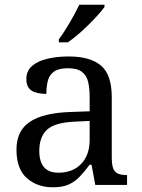

<svg xmlns="http://www.w3.org/2000/svg" viewBox="-20 -786 603 816"><path d="M205 10Q138 10 94 -29Q50 -68 50 -150Q50 -230 106.5 -268Q163 -306 278 -310L361 -313V-373Q361 -409 355 -436.5Q349 -464 329 -480Q309 -496 268 -496Q230 -496 210 -482Q190 -468 183.5 -443.5Q177 -419 177 -387Q135 -387 113.5 -401.5Q92 -416 92 -450Q92 -485 116.5 -506Q141 -527 182 -536.5Q223 -546 272 -546Q364 -546 409.5 -507Q455 -468 455 -373V-114Q455 -72 469 -57Q483 -42 517 -42H520V0H385L369 -86H361Q340 -58 320 -36.5Q300 -15 273.5 -2.5Q247 10 205 10ZM228 -52Q289 -52 325 -89.5Q361 -127 361 -191V-272L297 -269Q212 -265 179.5 -234.5Q147 -204 147 -145Q147 -52 228 -52ZM230 -619Q252 -648 276.5 -690Q301 -732 317 -766H424V-756Q412 -739 385 -710Q358 -681 326.5 -652.5Q295 -624 268 -606H230Z"/></svg>

Font: Noto Serif Khitan Small Script
Style: Regular
Weight: 400
Designer: LIU Zhao, ZHANG Congyu, Kushim JIANG
Foundry: Guyu Beijing Co. Ltd.
Version: Version 1.000; ttfautohint (v1.8.4.7-5d5b)